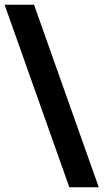

<svg xmlns="http://www.w3.org/2000/svg" viewBox="-72 -731 438 812"><path d="M-52.5 -710.9H72L345.7 61H221.2Z"/></svg>

Font: RobotoFlex
Style: Regular
Weight: 400
Designer: Berlow after Robertson
Foundry: Google
Version: Version 2.136